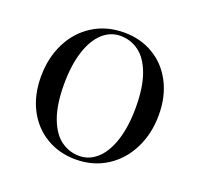

<svg xmlns="http://www.w3.org/2000/svg" viewBox="-100 -641 801 767"><g transform="rotate(20 300.0 -257.5)"><path d="M546.4 -266.1Q546.4 -186.5 514.4 -122.6Q482.4 -58.6 425 -22.2Q367.7 14.2 293.5 14.2Q224.1 14.2 168.9 -18.6Q113.8 -51.3 82.5 -111.1Q51.3 -170.9 51.3 -250Q51.3 -329.1 82.8 -392.6Q114.3 -456.1 171.9 -492.4Q229.5 -528.8 304.7 -528.8Q374.5 -528.8 429.4 -496.1Q484.4 -463.4 515.4 -403.8Q546.4 -344.2 546.4 -266.1ZM148.4 -252.9Q148.4 -167 168.9 -111.1Q189.5 -55.2 224.4 -29.5Q259.3 -3.9 302.7 -3.9Q345.7 -3.9 379.2 -34.9Q412.6 -65.9 431.2 -124.5Q449.7 -183.1 449.7 -263.2Q449.7 -348.6 429.2 -404.3Q408.7 -460 373.8 -485.6Q338.9 -511.2 295.4 -511.2Q252.4 -511.2 219 -480.5Q185.5 -449.7 167 -391.4Q148.4 -333 148.4 -252.9Z"/></g></svg>

Font: Playfair Display SC
Style: Regular
Weight: 400
Designer: Claus Eggers Sørensen
Foundry: Claus Eggers Sørensen
Version: Version 1.004;PS 001.004;hotconv 1.0.70;makeotf.lib2.5.58329